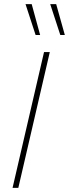

<svg xmlns="http://www.w3.org/2000/svg" viewBox="-20 -913 335 933"><path d="M134 -893 175 -743H153L104 -893ZM253 -893 295 -743H273L224 -893ZM222 -660 69 0H41L194 -660Z"/></svg>

Font: Elaine Sans ExtraLight
Style: Italic
Weight: 275
Italic angle: -13°
Designer: Wei Huang
Foundry: Wei Huang
Version: Version 2.001;December 24, 2019;FontCreator 12.0.0.2547 64-b